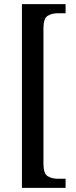

<svg xmlns="http://www.w3.org/2000/svg" viewBox="-20 -780 369 928"><path d="M86 128V-760H297V-716H260Q231 -716 210.5 -703.5Q190 -691 190 -644V12Q190 59 210.5 71.5Q231 84 260 84H297V128Z"/></svg>

Font: Noto Serif Armenian Condensed Medium
Style: Regular
Weight: 500
Width: 3
Designer: Monotype Design Team
Foundry: Monotype Imaging Inc.
Version: Version 2.008; ttfautohint (v1.8.4.7-5d5b)